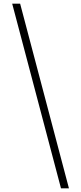

<svg xmlns="http://www.w3.org/2000/svg" viewBox="-20 -853 439 1039"><path d="M89 -833 353 166H310L46 -833Z"/></svg>

Font: Noto Sans Oriya ExtraLight
Style: Regular
Weight: 250
Version: Version 2.003